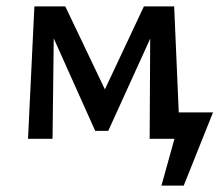

<svg xmlns="http://www.w3.org/2000/svg" viewBox="-20 -436 689 603"><path d="M522 0V-83H649L607 0ZM487 147 551 -83H649L557 147ZM68 0 88 -416H150L145 0ZM450 0 452 -371 486 -390 320 -25H279L127 -364L133 -416H185L321 -131H298L432 -416H527L545 0Z"/></svg>

Font: Ysabeau SemiBold
Style: Regular
Weight: 600
Designer: Christian Thalmann (Catharsis Fonts)
Version: Version 2.000;gftools[0.9.27.dev2+g8671c4b]